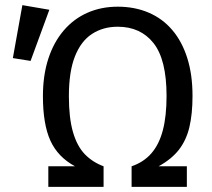

<svg xmlns="http://www.w3.org/2000/svg" viewBox="-20 -727 824 747"><path d="M30 -501 67 -707 172 -689 99 -490ZM438 -701Q504 -701 558 -678Q612 -655 650 -610.5Q688 -566 708.5 -501.5Q729 -437 729 -354Q729 -284 717 -233Q705 -182 676.5 -145Q648 -108 597 -80H707V0H492V-80Q539 -96 569 -130.5Q599 -165 613.5 -220Q628 -275 628 -354Q628 -495 577.5 -559Q527 -623 438 -623Q381 -623 338 -595Q295 -567 271.5 -507.5Q248 -448 248 -353Q248 -268 264 -213Q280 -158 310 -127Q340 -96 383 -80V0H168V-80H272Q205 -116 176 -180Q147 -244 147 -353Q147 -434 168 -498.5Q189 -563 228 -608.5Q267 -654 320.5 -677.5Q374 -701 438 -701Z"/></svg>

Font: Fira Sans Variable
Style: Regular
Weight: 400
Designer: Carrois Corporate & Edenspiekermann AG
Foundry: Carrois Corporate GbR & Edenspiekermann AG
Version: Version 4.202